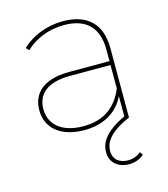

<svg xmlns="http://www.w3.org/2000/svg" viewBox="-110 -606 793 906"><g transform="rotate(-15 287.0 -153.5)"><path d="M445 -148C411 -64 348 -16 248 -16C145 -16 85 -65 85 -143C85 -212 131 -262 248 -262H445ZM409 213C437 213 461 205 483 186L472 171C456 186 433 194 410 194C369 194 338 173 338 130C338 95 355 47 465 0V-339C465 -457 400 -520 280 -520C202 -520 128 -490 79 -443L93 -429C138 -472 204 -501 281 -501C388 -501 445 -446 445 -338V-281H249C111 -281 65 -216 65 -142C65 -55 132 3 248 3C345 3 412 -41 445 -110V-11C339 38 318 90 318 130C318 182 357 213 409 213Z"/></g></svg>

Font: Montserrat-Alt1 Thin
Style: Regular
Weight: 100
Designer: Differentunic
Foundry: Differentunic
Version: Version 7.222